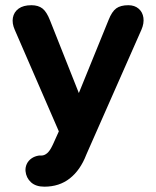

<svg xmlns="http://www.w3.org/2000/svg" viewBox="-20 -518 588 722"><path d="M126.2 67Q130.6 66.8 136.4 66.8Q146.7 66.8 156.9 58.4Q167.1 50 176.5 30.4L180.7 21.6L214.1 -52.6V5.6L35.6 -405.6Q24.6 -430.3 28.5 -451.5Q32.4 -472.8 50 -485.6Q67.7 -498.4 98 -498.4Q124 -498.4 139.8 -486Q155.5 -473.6 168 -441.5L291.9 -129.3H260.7L388.2 -442.7Q400.7 -474.6 417.1 -486.5Q433.5 -498.4 462.6 -498.4Q486.1 -498.4 501.2 -485.5Q516.3 -472.6 519.3 -451.3Q522.2 -430.1 511.9 -406.4L309.9 51.3L304.4 63.9Q282.1 121.8 242.5 152.9Q203 184 146.8 184Q114.7 184 96.5 167.4Q78.4 150.8 75.9 125.2Q74.9 111 80.8 98.4Q86.7 85.9 98.5 77.7Q110.3 69.4 126.2 67Z"/></svg>

Font: SN Pro Thin
Style: Regular
Weight: 200
Designer: Tobias Whetton
Foundry: Supernotes
Version: Version 1.003;Glyphs 3.3 (3324)